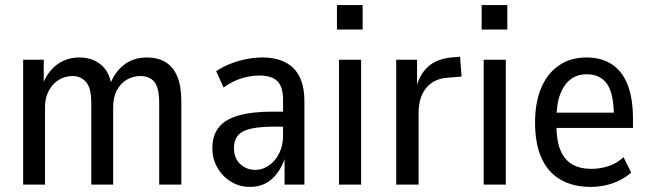

<svg xmlns="http://www.w3.org/2000/svg" viewBox="-20 -726 2552 755"><path d="M71 0V-491H152V-397H149Q160 -426 180 -449.5Q200 -473 228.5 -486.5Q257 -500 292 -500Q340 -500 373.5 -474.5Q407 -449 417 -399H415Q431 -442 467.5 -471Q504 -500 559 -500Q599 -500 629.5 -482.5Q660 -465 676.5 -427Q693 -389 693 -328V0H606V-320Q606 -381 587 -404Q568 -427 533 -427Q502 -427 477.5 -412Q453 -397 439 -370Q425 -343 425 -305V0H339V-320Q339 -381 318 -404Q297 -427 266 -427Q235 -427 210.5 -411.5Q186 -396 171.5 -368.5Q157 -341 157 -306V0Z M963 9Q921 9 887.5 -12Q854 -33 834.5 -67.5Q815 -102 815 -142Q815 -194 840.5 -225.5Q866 -257 918.5 -272Q971 -287 1052 -287H1105V-228H1062Q1017 -228 986 -223.5Q955 -219 936.5 -209.5Q918 -200 909 -183.5Q900 -167 900 -143Q900 -104 924.5 -81Q949 -58 985 -58Q1012 -58 1037 -75Q1062 -92 1077.5 -122.5Q1093 -153 1093 -192V-334Q1093 -385 1070.5 -407Q1048 -429 1000 -429Q967 -429 931.5 -418.5Q896 -408 859 -382L830 -446Q857 -464 886.5 -475.5Q916 -487 948 -493.5Q980 -500 1011 -500Q1065 -500 1102 -481Q1139 -462 1158 -424Q1177 -386 1177 -327V0H1099V-106H1101Q1090 -72 1070.5 -45.5Q1051 -19 1024.5 -5Q998 9 963 9Z M1305 -610V-706H1406V-610ZM1313 0V-491H1400V0Z M1538 0V-491H1620V-383H1617Q1631 -435 1664 -464.5Q1697 -494 1754 -500L1789 -503L1795 -425L1735 -420Q1684 -415 1655 -379Q1626 -343 1626 -280V0Z M1874 -610V-706H1975V-610ZM1882 0V-491H1969V0Z M2303 9Q2235 9 2186 -18.5Q2137 -46 2110.5 -102Q2084 -158 2084 -245Q2084 -323 2108 -380Q2132 -437 2177.5 -468.5Q2223 -500 2286 -500Q2346 -500 2387 -472.5Q2428 -445 2448.5 -391.5Q2469 -338 2469 -260V-223H2152V-283H2408L2394 -266Q2394 -358 2367 -396Q2340 -434 2287 -434Q2251 -434 2224.5 -414.5Q2198 -395 2183 -356Q2168 -317 2168 -255V-234Q2168 -173 2184 -135Q2200 -97 2230.5 -79.5Q2261 -62 2306 -62Q2339 -62 2372 -72.5Q2405 -83 2432 -108L2462 -47Q2428 -18 2387 -4.5Q2346 9 2303 9Z"/></svg>

Font: Nunito Sans 10pt Condensed Medium
Style: Regular
Weight: 500
Width: 3
Designer: Vernon Adams
Foundry: Vernon Adams
Version: Version 3.101;gftools[0.9.27]